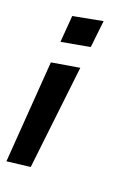

<svg xmlns="http://www.w3.org/2000/svg" viewBox="-168 -685 547 774"><g transform="rotate(20 105.5 -298.5)"><path d="M63 22 114 -422 -5 -402 -37 34ZM125 -515 138 -631 12 -607 3 -493Z"/></g></svg>

Font: Gamestation Warped
Style: Italic
Weight: 400
Designer: Jonas Hecksher
Foundry: Jonas Hecksher, Playtypeª, e-types AS
Version: Version 1.003